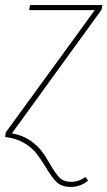

<svg xmlns="http://www.w3.org/2000/svg" viewBox="-29 -539 423 756"><path d="M-6 -18 344 -499H86L89 -519H374L371 -501L18 -14Q60 -6 88 13Q116 32 133 53.5Q150 75 168 107Q189 144 205.5 160.5Q222 177 251 177Q281 177 307 158L318 172Q288 197 250 197Q214 197 194.5 178.5Q175 160 151 119Q131 86 113.5 64Q96 42 66 24Q36 6 -9 0Z"/></svg>

Font: Fira Sans Condensed Thin
Style: Italic
Weight: 250
Width: 3
Italic angle: -8°
Designer: Carrois Corporate & Edenspiekermann AG
Foundry: Carrois Corporate GbR & Edenspiekermann AG
Version: Version 4.203